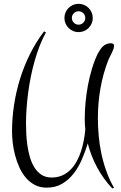

<svg xmlns="http://www.w3.org/2000/svg" viewBox="-20 -824 641 1020"><path d="M568.8 -594.2Q575.7 -594.2 580.8 -591.3Q585.9 -588.4 585.9 -581.1Q585.9 -572.3 582.5 -562.7Q579.1 -553.2 574.2 -543.5Q569.3 -533.7 564.5 -524.4Q559.6 -515.1 556.2 -506.8Q527.3 -433.1 513.7 -355.2Q500 -277.3 500 -196.8Q500 -150.4 504.4 -102.1Q508.8 -53.7 519 -6.1Q529.3 41.5 545.7 87.2Q562 132.8 585.9 173.8L576.2 176.8Q528.8 126.5 496.1 65.7Q463.4 4.9 446.3 -62Q433.1 -19 415 22.9Q397 64.9 370.8 98.4Q344.7 131.8 309.8 152.3Q274.9 172.9 228 172.9Q192.4 172.9 165 158.4Q137.7 144 117.2 119.9Q96.7 95.7 82.8 64.7Q68.8 33.7 60.1 0.5Q51.3 -32.7 47.6 -65.7Q43.9 -98.6 43.9 -126Q43.9 -195.8 54.7 -266.6Q65.4 -337.4 86.7 -405.5Q107.9 -473.6 139.6 -537.4Q171.4 -601.1 213.9 -657.2L224.1 -651.9Q206.1 -619.6 191.2 -581.5Q176.3 -543.5 164.6 -502.2Q152.8 -460.9 144 -417.7Q135.3 -374.5 129.6 -331.5Q124 -288.6 121.1 -247.6Q118.2 -206.5 118.2 -169.9Q118.2 -147.5 119.4 -117.4Q120.6 -87.4 125 -55.2Q129.4 -22.9 138.2 8.3Q147 39.6 162.1 64.2Q177.2 88.9 199.7 104Q222.2 119.1 253.9 119.1Q285.2 119.1 310.1 108.2Q335 97.2 354 78.1Q373 59.1 387 33.9Q400.9 8.8 410.2 -19.5Q419.4 -47.9 425 -77.6Q430.7 -107.4 433.1 -135.7Q430.2 -164.1 430.2 -192.9Q430.2 -232.9 434.3 -278.6Q438.5 -324.2 447 -370.1Q455.6 -416 468.8 -459.7Q481.9 -503.4 500 -540Q505.9 -550.8 512.5 -560.5Q519 -570.3 527.1 -577.9Q535.2 -585.4 545.4 -589.8Q555.7 -594.2 568.8 -594.2ZM322.3 -728.5Q322.3 -744.1 328.1 -757.8Q334 -771.5 344.2 -781.7Q354.5 -792 368.2 -797.9Q381.8 -803.7 397.5 -803.7Q413.1 -803.7 426.8 -797.9Q440.4 -792 450.7 -781.7Q460.9 -771.5 466.8 -757.8Q472.7 -744.1 472.7 -728.5Q472.7 -712.9 466.8 -699.2Q460.9 -685.5 450.7 -675.3Q440.4 -665 426.8 -659.2Q413.1 -653.3 397.5 -653.3Q381.8 -653.3 368.2 -659.2Q354.5 -665 344.2 -675.3Q334 -685.5 328.1 -699.2Q322.3 -712.9 322.3 -728.5ZM361.8 -728.5Q361.8 -713.9 372.3 -703.4Q382.8 -692.9 397.5 -692.9Q412.1 -692.9 422.6 -703.4Q433.1 -713.9 433.1 -728.5Q433.1 -743.2 422.6 -753.7Q412.1 -764.2 397.5 -764.2Q382.8 -764.2 372.3 -753.7Q361.8 -743.2 361.8 -728.5Z"/></svg>

Font: Montez
Style: Regular
Weight: 400
Designer: Astigmatic (AOETI)
Foundry: Astigmatic (AOETI)
Version: Version 1.000